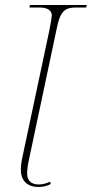

<svg xmlns="http://www.w3.org/2000/svg" viewBox="-20 -734 365 764"><path d="M133 10C151 10 169 6 182 -2L179 -11C166 -5 152 0 134 0C105 0 88 -15 88 -43C88 -57 90 -75 94 -93L208 -631C221 -693 244 -704 280 -704H323L325 -714H99L97 -704H140C169 -704 186 -692 186 -673C186 -667 183 -645 177 -616L69 -108C65 -90 63 -72 63 -58C63 -15 89 10 133 10Z"/></svg>

Font: Noto Serif Display Thin
Style: Italic
Weight: 100
Italic angle: -12°
Designer: Monotype Design Team
Foundry: Monotype Imaging Inc.
Version: Version 2.009